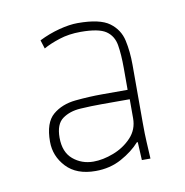

<svg xmlns="http://www.w3.org/2000/svg" viewBox="-49 -646 403 418"><g transform="rotate(-10 152.5 -437.0)"><path d="M131 -275Q89 -275 66.5 -299Q44 -323 44 -355Q44 -397 64 -414Q84 -431 114.5 -434Q145 -437 174 -437H230V-485Q230 -515 226.5 -536Q223 -557 207 -568Q191 -579 151 -579Q125 -579 103.5 -572Q82 -565 68 -557L62 -576Q84 -587 107 -593Q130 -599 148 -599Q197 -599 218 -583.5Q239 -568 244.5 -543Q250 -518 250 -489V-360Q250 -335 251 -318Q252 -301 253 -281H234L232 -321H230Q214 -303 188.5 -289Q163 -275 131 -275ZM130 -296Q151 -296 174.5 -305Q198 -314 214.5 -331.5Q231 -349 231 -374V-416H169Q145 -416 121.5 -414.5Q98 -413 82 -401.5Q66 -390 66 -360Q66 -328 85 -312Q104 -296 130 -296Z"/></g></svg>

Font: Murecho Thin Thin
Style: Regular
Weight: 250
Version: Version 1.010